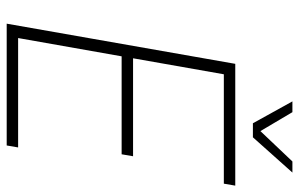

<svg xmlns="http://www.w3.org/2000/svg" viewBox="-184 -732 915 588"><g transform="rotate(90 274.0 -437.5)"><path d="M175 -700H548L542 -665H207L158 -387H458L452 -352H152L96 -35H431L425 0H52ZM290 -875H323L381 -777L474 -875H508L400 -754H357Z"/></g></svg>

Font: Sarabun Thin
Style: Italic
Weight: 250
Italic angle: -10°
Designer: Suppakit Chalermlarp | Katatrad Co.,Ltd.
Foundry: Cadson Demak Co.,Ltd.
Version: Version 1.000; ttfautohint (v1.6)